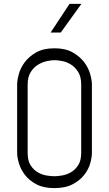

<svg xmlns="http://www.w3.org/2000/svg" viewBox="-20 -957 560 986"><path d="M397 -172V-523Q397 -563 381.5 -587.5Q366 -612 344.5 -625.5Q323 -639 299.5 -643.5Q276 -648 260 -648Q244 -648 220.5 -643Q197 -638 175 -624.5Q153 -611 137.5 -586.5Q122 -562 122 -522V-171Q122 -131 137.5 -107.5Q153 -84 175 -71.5Q197 -59 220.5 -55.5Q244 -52 260 -52Q276 -52 299.5 -56Q323 -60 344.5 -72.5Q366 -85 381.5 -108.5Q397 -132 397 -172ZM452 -172Q452 -150 443.5 -119Q435 -88 413 -59.5Q391 -31 353.5 -11Q316 9 259 9Q203 9 166 -11Q129 -31 107.5 -59.5Q86 -88 77 -119Q68 -150 68 -172V-522Q68 -544 76.5 -576Q85 -608 107 -637.5Q129 -667 166 -688Q203 -709 260 -709Q316 -709 353 -688Q390 -667 412 -638Q434 -609 443 -577Q452 -545 452 -523ZM292 -790H240L337 -937H398Z"/></svg>

Font: Marvel
Style: Regular
Weight: 400
Designer: Carolina Trebol
Foundry: Carolina Trebol
Version: Version 1.001